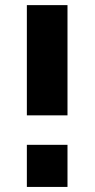

<svg xmlns="http://www.w3.org/2000/svg" viewBox="-20 -737 373 757"><path d="M85.9 0V-166H246.1V0ZM85.9 -282.2V-716.8H246.1V-282.2Z"/></svg>

Font: Raleway ExtraBold
Style: Regular
Weight: 800
Designer: Matt McInerney, Pablo Impallari, Rodrigo Fuenzalida
Foundry: Matt McInerney, Pablo Impallari, Rodrigo Fuenzalida
Version: Version 3.000g; ttfautohint (v1.5) -l 8 -r 28 -G 28 -x 14 -D